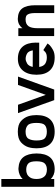

<svg xmlns="http://www.w3.org/2000/svg" viewBox="1024 -1876 858 2946"><g transform="rotate(-90 1453.0 -403.0)"><path d="M344.7 -548.8Q460.9 -543 515.6 -472.7Q570.3 -402.3 571.3 -271.5Q571.3 -137.7 513.7 -66.4Q457 3.9 336.9 6.8Q333 6.8 330.1 6.8Q327.1 6.8 324.2 6.8Q285.2 6.8 245.1 -8.8Q205.1 -25.4 179.7 -51.8Q179.7 -34.2 179.7 0Q139.6 0 59.6 0Q59.6 -270.5 59.6 -811.5Q99.6 -811.5 179.7 -811.5Q179.7 -759.8 179.7 -752.9Q179.7 -746.1 179.7 -699.2Q179.7 -687.5 179.7 -670.9Q179.7 -655.3 179.7 -633.8Q179.7 -606.4 179.7 -570.3Q179.7 -533.2 179.7 -484.4Q205.1 -512.7 243.2 -529.3Q281.2 -545.9 325.2 -548.8Q330.1 -548.8 335 -548.8Q338.9 -548.8 344.7 -548.8ZM321.3 -112.3Q382.8 -112.3 416 -143.6Q450.2 -173.8 451.2 -271.5Q451.2 -368.2 417 -398.4Q382.8 -429.7 321.3 -429.7Q304.7 -429.7 287.1 -426.8Q270.5 -423.8 253.9 -416Q223.6 -401.4 202.1 -368.2Q179.7 -334 179.7 -271.5Q179.7 -237.3 186.5 -211.9Q193.4 -186.5 205.1 -168.9Q225.6 -135.7 257.8 -124Q290 -112.3 321.3 -112.3Z M905.3 -558.6Q1013.7 -558.6 1067.4 -510.7Q1121.1 -461.9 1141.6 -400.4Q1152.3 -367.2 1156.2 -334Q1160.2 -299.8 1160.2 -272.5Q1160.2 -135.7 1095.7 -64.5Q1030.3 6.8 905.3 6.8Q780.3 6.8 714.8 -64.5Q650.4 -135.7 650.4 -272.5Q650.4 -299.8 654.3 -334Q658.2 -367.2 668.9 -400.4Q689.5 -461.9 743.2 -510.7Q796.9 -558.6 905.3 -558.6ZM905.3 -113.3Q969.7 -113.3 1004.9 -142.6Q1040 -171.9 1040 -272.5Q1040 -376 1002.9 -407.2Q965.8 -439.5 905.3 -439.5Q821.3 -439.5 795.9 -392.6Q770.5 -346.7 770.5 -272.5Q770.5 -171.9 805.7 -142.6Q840.8 -113.3 905.3 -113.3Z M1623 -555.7Q1572.3 -414.1 1470.7 -129.9Q1419.9 -272.5 1318.4 -555.7Q1276.4 -555.7 1190.4 -555.7Q1256.8 -371.1 1389.6 0Q1443.4 0 1551.8 0Q1618.2 -185.5 1751 -555.7Q1708 -555.7 1623 -555.7Z M2271.5 -279.3Q2271.5 -262.7 2271.5 -230.5Q2146.5 -230.5 1898.4 -230.5Q1909.2 -165 1948.2 -138.7Q1988.3 -113.3 2043.9 -113.3Q2101.6 -113.3 2129.9 -139.6Q2157.2 -165 2158.2 -167Q2191.4 -145.5 2258.8 -102.5Q2258.8 -101.6 2252 -92.8Q2245.1 -83 2232.4 -69.3Q2208 -45.9 2161.1 -19.5Q2115.2 6.8 2043.9 6.8Q1916 6.8 1847.7 -64.5Q1779.3 -135.7 1779.3 -271.5Q1779.3 -405.3 1843.8 -481.4Q1908.2 -557.6 2023.4 -557.6Q2023.4 -557.6 2023.4 -557.6Q2024.4 -557.6 2024.4 -557.6Q2145.5 -557.6 2209 -486.3Q2271.5 -416 2272.5 -280.3Q2272.5 -279.3 2272.5 -279.3Q2271.5 -279.3 2271.5 -279.3ZM2153.3 -329.1Q2141.6 -396.5 2103.5 -417Q2064.5 -438.5 2024.4 -438.5Q1991.2 -438.5 1952.1 -416Q1913.1 -394.5 1899.4 -330.1Q1983.4 -330.1 2153.3 -329.1Z M2641.6 -558.6Q2749 -555.7 2797.9 -489.3Q2845.7 -422.9 2845.7 -290Q2845.7 -193.4 2845.7 0Q2805.7 0 2725.6 0Q2725.6 -45.9 2725.6 -52.7Q2725.6 -58.6 2725.6 -100.6Q2725.6 -110.4 2725.6 -125Q2725.6 -138.7 2725.6 -158.2Q2725.6 -181.6 2725.6 -213.9Q2725.6 -246.1 2725.6 -290Q2725.6 -327.1 2721.7 -352.5Q2717.8 -377.9 2710 -394.5Q2696.3 -424.8 2674.8 -431.6Q2653.3 -439.5 2629.9 -439.5Q2557.6 -439.5 2525.4 -396.5Q2493.2 -352.5 2493.2 -256.8Q2493.2 -171.9 2493.2 -1Q2453.1 -1 2373 -1Q2373 -184.6 2373 -550.8Q2413.1 -550.8 2493.2 -550.8Q2493.2 -535.2 2493.2 -535.2Q2493.2 -535.2 2493.2 -486.3Q2513.7 -517.6 2548.8 -537.1Q2585 -556.6 2629.9 -558.6Q2632.8 -558.6 2635.7 -558.6Q2638.7 -558.6 2641.6 -558.6Z"/></g></svg>

Font: Seiden_Sans_Regular
Style: Regular
Weight: 400
Designer: Kevin Beronilla
Version: Version 1.0